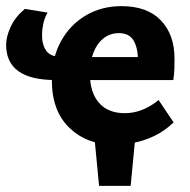

<svg xmlns="http://www.w3.org/2000/svg" viewBox="-25 -458 620 626"><path d="M298 148 278 -61H421L401 148ZM348 14Q259 14 201.5 -41Q144 -96 144 -197Q144 -269 173.5 -323Q203 -377 254.5 -407.5Q306 -438 371 -438Q455 -438 499.5 -391.5Q544 -345 544 -267Q544 -249 543.5 -232.5Q543 -216 540 -197H423Q424 -213 424.5 -228Q425 -243 425 -257Q425 -302 410.5 -326Q396 -350 363 -350Q334 -350 312.5 -333Q291 -316 279.5 -286Q268 -256 268 -219Q268 -157 297.5 -123Q327 -89 382 -89Q411 -89 439 -100Q467 -111 492 -132L541 -59Q511 -30 476.5 -14Q442 2 409 8Q376 14 348 14ZM156 -197Q-5 -197 -5 -312Q-5 -338 9.5 -370Q24 -402 56 -429L130 -417Q120 -399 116 -380Q112 -361 112 -344Q112 -311 126.5 -291.5Q141 -272 180 -272H468V-197Z"/></svg>

Font: Ysabeau ExtraBold
Style: Regular
Weight: 800
Designer: Christian Thalmann (Catharsis Fonts)
Version: Version 2.002